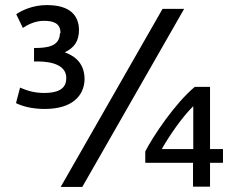

<svg xmlns="http://www.w3.org/2000/svg" viewBox="-20 -732 931 756"><path d="M617 -145C645 -195 697 -271 741 -314V-145ZM807 -145V-390H747C669 -325 583 -196 552 -136V-91H740V3H807V-91H858V-145ZM235 -526C272 -544 291 -569 291 -615C290 -672 255 -712 164 -712C108 -712 64 -690 44 -676L70 -622C85 -632 115 -650 153 -650C189 -650 217 -641 218 -605C219 -603 217 -601 216 -600C214 -548 164 -543 114 -543V-490H128C185 -490 241 -475 241 -425C241 -391 222 -366 153 -366C113 -366 85 -376 59 -387L43 -326C67 -314 105 -303 156 -303C266 -303 311 -356 313 -419C313 -477 282 -509 235 -526ZM219 4H304L705 -697H620Z"/></svg>

Font: Repo
Style: Regular
Weight: 400
Designer: Stefan Peev
Foundry: Context Ltd
Version: Version 0.000